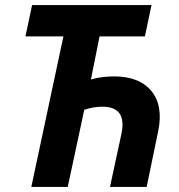

<svg xmlns="http://www.w3.org/2000/svg" viewBox="-20 -734 703 754"><path d="M103 0 229 -591H80L106 -714H575L549 -591H371L337 -422Q361 -429 384.5 -431.5Q408 -434 427 -434Q528 -434 575 -376Q622 -318 601 -218L556 0H412L457 -209Q479 -315 382 -315Q366 -315 347.5 -312Q329 -309 311 -303L246 0Z"/></svg>

Font: Noto Sans SemiCondensed
Style: Bold Italic
Weight: 700
Width: 4
Italic angle: -12°
Designer: Monotype Design Team
Foundry: Monotype Imaging Inc.
Version: Version 2.013; ttfautohint (v1.8.4.7-5d5b)